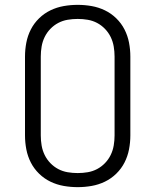

<svg xmlns="http://www.w3.org/2000/svg" viewBox="-20 -763 640 791"><path d="M300 8Q271 8 242.5 3Q214 -2 188 -14.5Q162 -27 141 -47.5Q120 -68 107 -93.5Q94 -119 88.5 -147.5Q83 -176 83 -205V-530Q83 -559 88.5 -587.5Q94 -616 107 -641.5Q120 -667 141 -687.5Q162 -708 188 -720.5Q214 -733 242.5 -738Q271 -743 300 -743Q329 -743 357.5 -738Q386 -733 412 -720.5Q438 -708 459 -687.5Q480 -667 493 -641.5Q506 -616 511.5 -587.5Q517 -559 517 -530V-205Q517 -176 511.5 -147.5Q506 -119 493 -93.5Q480 -68 459 -47.5Q438 -27 412 -14.5Q386 -2 357.5 3Q329 8 300 8ZM300 -50Q321 -50 341.5 -53.5Q362 -57 380 -66.5Q398 -76 412.5 -91Q427 -106 436 -124.5Q445 -143 448.5 -163.5Q452 -184 452 -205V-530Q452 -551 448.5 -571.5Q445 -592 436 -610.5Q427 -629 412.5 -644Q398 -659 380 -668.5Q362 -678 341.5 -681.5Q321 -685 300 -685Q279 -685 258.5 -681.5Q238 -678 220 -668.5Q202 -659 187.5 -644Q173 -629 164 -610.5Q155 -592 151.5 -571.5Q148 -551 148 -530V-205Q148 -184 151.5 -163.5Q155 -143 164 -124.5Q173 -106 187.5 -91Q202 -76 220 -66.5Q238 -57 258.5 -53.5Q279 -50 300 -50Z"/></svg>

Font: Iosevka Aile Custom Light
Style: Regular
Weight: 300
Designer: Belleve Invis
Foundry: Belleve Invis
Version: Version 17.0.2; ttfautohint (v1.8.3)